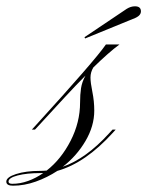

<svg xmlns="http://www.w3.org/2000/svg" viewBox="-101 -580 467 609"><path d="M10 -169H0L12 -182Q104 -283 160.5 -348Q217 -413 235 -439H278Q244 -414 195 -366Q186 -351 186 -334Q186 -318 192 -288.5Q198 -259 198 -229Q198 -180 170 -132.5Q142 -85 98 -51Q172 -77 244 -156L256 -169H266L257 -159Q170 -63 81 -38Q49 -17 12.5 -4Q-24 9 -60 9Q-81 9 -81 -4Q-81 -18 -50 -28Q-19 -38 26 -38Q36 -38 47 -39Q93 -75 123 -133.5Q153 -192 153 -255Q153 -280 156 -300Q159 -320 170 -340Q140 -310 104 -271Q68 -232 23 -183ZM-74 -4Q-74 3 -62 3Q-37 3 -12 -6Q13 -15 36 -31Q32 -31 27 -31Q-16 -31 -45 -23.5Q-74 -16 -74 -4ZM169 -458 167 -462 301 -552Q314 -560 327 -560Q346 -560 346 -544Q346 -531 328 -523Z"/></svg>

Font: Ballet 16pt
Style: Regular
Weight: 400
Designer: Maximiliano R. Sproviero
Foundry: Omnibus-Type
Version: Version 1.100; ttfautohint (v1.8.3)